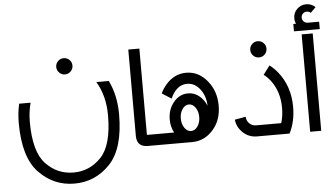

<svg xmlns="http://www.w3.org/2000/svg" viewBox="-63 -950 2206 1266"><g transform="rotate(-5 1040.0 -317.5)"><path d="M138.2 -351.6Q122.1 -292.5 122.1 -224.6Q122.1 -27.8 197.8 52Q273.4 131.8 380.9 131.8Q488.3 131.8 564 52Q639.6 -27.8 639.6 -224.6Q639.6 -353.5 582 -449.2H664.6Q712.9 -349.6 712.9 -224.6Q712.9 2.4 615.7 103.8Q518.6 205.1 380.9 205.1Q243.2 205.1 146 103.8Q48.8 2.4 48.8 -224.6Q48.8 -292 62.5 -351.6ZM380.9 -517.6Q358.9 -517.6 343 -533.4Q327.1 -549.3 327.1 -571.3Q327.1 -593.8 343 -609.4Q358.9 -625 380.9 -625Q403.3 -625 418.9 -609.4Q434.6 -593.8 434.6 -571.3Q434.6 -549.3 418.9 -533.4Q403.3 -517.6 380.9 -517.6Z M957 0H883.8Q810.5 0 810.5 -73.2V-644.5H883.8V-73.2H957Z M1176.8 -73.2Q1202.1 -73.2 1220 -98.9Q1237.8 -124.5 1237.8 -161.1Q1237.8 -197.8 1220 -223.4Q1202.1 -249 1176.8 -249Q1151.4 -249 1133.5 -223.4Q1115.7 -197.8 1115.7 -161.1Q1115.7 -124.5 1133.5 -98.9Q1151.4 -73.2 1176.8 -73.2ZM1176.8 0H957V-73.2H1064Q1042.5 -111.8 1042.5 -161.1Q1042.5 -228 1081.8 -275.1Q1121.1 -322.3 1176.8 -322.3Q1232.4 -322.3 1271.5 -275.4Q1289.1 -254.4 1298.8 -229.5Q1297.4 -293.5 1263.2 -338.9Q1227.5 -385.7 1176.8 -385.7Q1126 -385.7 1090.3 -338.4Q1076.2 -319.8 1067.4 -297.4L1004.9 -336.9Q1018.1 -365.7 1038.6 -390.1Q1095.7 -459 1176.8 -459Q1257.8 -459 1314.9 -390.4Q1372.1 -321.8 1372.1 -224.6Q1372.1 -127.4 1314.9 -63.7Q1257.8 0 1176.8 0Z M1606.4 0Q1549.8 0 1509.8 -40Q1475.1 -74.7 1470.2 -122.6L1543 -135.7Q1543.5 -109.9 1561.5 -91.8Q1580.1 -73.2 1606.4 -73.2H1772.9Q1787.1 -119.1 1787.1 -172.9Q1787.1 -280.3 1730 -356Q1709 -383.3 1685.1 -400.9L1729 -459Q1756.8 -438 1781.7 -407.7Q1860.4 -310.1 1860.4 -172.9Q1860.4 -76.7 1821.8 0ZM1665 -517.6Q1643.1 -517.6 1627.2 -533.4Q1611.3 -549.3 1611.3 -571.3Q1611.3 -593.8 1627.2 -609.4Q1643.1 -625 1665 -625Q1687.5 -625 1703.1 -609.4Q1718.8 -593.8 1718.8 -571.3Q1718.8 -549.3 1703.1 -533.4Q1687.5 -517.6 1665 -517.6Z M2031.2 0H1958V-644.5H2031.2ZM1927.2 -717.8Q1918.9 -734.4 1918.9 -754.4Q1918.9 -790.5 1944.1 -815.2Q1969.2 -839.8 2004.4 -839.8Q2039.6 -839.8 2064.9 -815.4L2030.3 -780.8Q2019.5 -791 2004.4 -791Q1989.3 -791 1978.5 -780.5Q1967.8 -770 1967.8 -754.4Q1967.8 -739.3 1978.5 -728.5Q1989.3 -717.8 2003.9 -717.8H2080.1V-668.9H1909.2V-717.8Z"/></g></svg>

Font: Catrinity
Style: Regular
Weight: 400
Designer: Alexander Lange
Foundry: High-Logic / Made with FontCreator
Version: Version 2.090;May 20, 2024;FontCreator 15.0.0.2974 64-bit